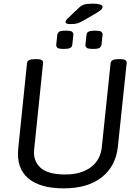

<svg xmlns="http://www.w3.org/2000/svg" viewBox="-20 -1026 752 1052"><path d="M364 -894Q339 -894 339 -906Q339 -911 343.5 -916.5Q348 -922 352 -926L412 -983Q426 -997 442.5 -1001.5Q459 -1006 490 -1006Q513 -1006 527.5 -1001.5Q542 -997 542 -989Q542 -980 532.5 -971.5Q523 -963 497 -948L440 -915Q418 -902 404 -898Q390 -894 364 -894ZM490 -758Q459 -758 453 -766Q447 -774 448 -780L454 -836Q455 -839 456.5 -844Q458 -849 467.5 -853.5Q477 -858 500 -858Q531 -858 537 -850.5Q543 -843 542 -836L536 -780Q535 -774 528.5 -766Q522 -758 490 -758ZM330 -758Q299 -758 293 -765.5Q287 -773 288 -780L294 -836Q295 -842 301.5 -850Q308 -858 340 -858Q372 -858 377.5 -850Q383 -842 382 -836L376 -780Q376 -778 374 -772.5Q372 -767 362.5 -762.5Q353 -758 330 -758ZM329 6Q199 6 134 -49.5Q69 -105 80 -213L128 -680Q130 -702 171 -702H179Q201 -702 209 -696.5Q217 -691 216 -680L167 -206Q161 -145 201.5 -107.5Q242 -70 337 -70Q425 -70 478 -110Q531 -150 538 -221L586 -680Q588 -702 629 -702H637Q659 -702 667 -696.5Q675 -691 674 -680L626 -224Q615 -116 538 -55Q461 6 329 6Z"/></svg>

Font: Asap
Style: Italic
Weight: 400
Italic angle: -6°
Designer: Pablo Cosgaya
Foundry: Omnibus-Type
Version: Version 3.001; ttfautohint (v1.8.3)